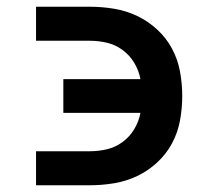

<svg xmlns="http://www.w3.org/2000/svg" viewBox="-20 -550 640 570"><path d="M87 0V-101H247Q273 -101 298 -107Q323 -113 344 -128.5Q365 -144 378.5 -166.5Q392 -189 397 -215H168V-315H397Q392 -341 378.5 -363.5Q365 -386 344 -401.5Q323 -417 298 -423Q273 -429 247 -429H87V-530H247Q283 -530 319 -524Q355 -518 387.5 -502.5Q420 -487 447 -462Q474 -437 491 -405Q508 -373 514.5 -337Q521 -301 521 -265Q521 -229 514.5 -193Q508 -157 491 -125Q474 -93 447 -68Q420 -43 387.5 -27.5Q355 -12 319 -6Q283 0 247 0Z"/></svg>

Font: Iosevka Curly Slab Extended
Style: Bold
Weight: 700
Width: 7
Monospace: yes
Designer: Belleve Invis
Foundry: Belleve Invis
Version: Version 11.1.0; ttfautohint (v1.8.3)